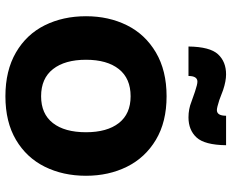

<svg xmlns="http://www.w3.org/2000/svg" viewBox="-93 -746 856 710"><g transform="rotate(90 335.0 -391.0)"><path d="M40 0ZM40 -281Q40 -365 73.5 -432.5Q107 -500 174 -539.5Q241 -579 336 -579Q431 -579 497 -539.5Q563 -500 596.5 -432.5Q630 -365 630 -281Q630 -196 596.5 -128.5Q563 -61 497 -22Q431 17 336 17Q241 17 174 -22Q107 -61 73.5 -128.5Q40 -196 40 -281ZM469 -281Q469 -359 435 -402.5Q401 -446 336 -446Q270 -446 235.5 -402.5Q201 -359 201 -281Q201 -203 235.5 -159Q270 -115 336 -115Q401 -115 435 -158.5Q469 -202 469 -281ZM255 -799Q280 -799 313 -788L350 -774Q378 -765 387 -765Q408 -765 408 -799H517Q516 -720 488.5 -690Q461 -660 414 -660Q383 -660 356 -671L319 -684Q292 -693 282 -693Q261 -693 261 -660H152Q153 -739 180.5 -769Q208 -799 255 -799Z"/></g></svg>

Font: Biryani ExtraBold
Style: Regular
Weight: 800
Designer: Dan Reynolds and Mathieu Reguer
Foundry: Dan Reynolds and Mathieu Reguer
Version: Version 1.004; ttfautohint (v1.1) -l 5 -r 5 -G 72 -x 0 -D la